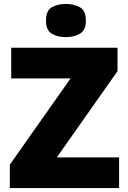

<svg xmlns="http://www.w3.org/2000/svg" viewBox="-20 -957 651 977"><path d="M586 0H30V-119L339 -558H37V-714H578V-595L269 -156H586ZM315 -937Q356 -937 386.5 -920Q417 -903 417 -852Q417 -803 386.5 -785.5Q356 -768 315 -768Q273 -768 243.5 -785.5Q214 -803 214 -852Q214 -903 243.5 -920Q273 -937 315 -937Z"/></svg>

Font: Noto Sans Oriya Blk
Style: Regular
Weight: 900
Designer: Amélie Bonet and Sol Matas
Foundry: Google LLC
Version: Version 2.006; ttfautohint (v1.8.4.7-5d5b)